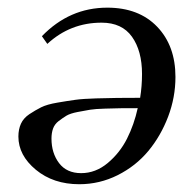

<svg xmlns="http://www.w3.org/2000/svg" viewBox="-20 -472 503 499"><path d="M27.8 -117.2Q27.8 -135.7 34.4 -150.4Q41 -165 56.4 -175.3Q71.8 -185.5 86.9 -193.1Q102.1 -200.7 129.4 -205.3Q156.7 -210 176 -212.6Q195.3 -215.3 230.2 -216.3Q265.1 -217.3 284.7 -217.5Q304.2 -217.8 342.3 -217.8Q343.8 -217.8 344.2 -217.8Q349.1 -248 349.1 -279.8Q349.1 -339.8 323 -376.5Q296.9 -413.1 244.1 -413.1Q162.6 -413.1 103 -357.9L88.9 -377.9Q160.6 -452.1 258.8 -452.1Q340.8 -452.1 388.4 -402.6Q436 -353 436 -272Q436 -219.2 417 -168.9Q397.9 -118.7 365.5 -79.6Q333 -40.5 285.9 -16.8Q238.8 6.8 186 6.8Q118.7 6.8 73.2 -30.8Q27.8 -68.4 27.8 -117.2ZM113.8 -111.8Q113.8 -74.2 133.5 -48.1Q153.3 -22 190.9 -22Q228.5 -22 260 -48.3Q291.5 -74.7 310.1 -111.6Q328.6 -148.4 337.9 -190.9Q308.1 -190.9 293.5 -190.7Q278.8 -190.4 253.2 -189.7Q227.5 -189 214.1 -186.8Q200.7 -184.6 181.6 -180.9Q162.6 -177.2 152.8 -171.4Q143.1 -165.5 132.6 -157.5Q122.1 -149.4 117.9 -137.9Q113.8 -126.5 113.8 -111.8Z"/></svg>

Font: Dihjauti
Style: Bold Italic
Weight: 700
Italic angle: -9°
Designer: T. Christopher White
Version: Version 3.0.0